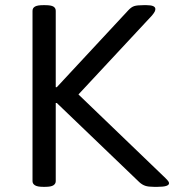

<svg xmlns="http://www.w3.org/2000/svg" viewBox="-20 -722 675 744"><path d="M147 2Q125 2 115.5 -4Q106 -10 106 -20V-680Q106 -691 115.5 -696.5Q125 -702 147 -702H155Q178 -702 187 -696.5Q196 -691 196 -680V-384H200L477 -682Q489 -695 500.5 -698.5Q512 -702 536 -702H548Q582 -702 582 -687Q582 -683 580 -678Q578 -673 569 -662L284 -356L621 -32Q630 -23 632.5 -19Q635 -15 635 -12Q635 2 591 2H576Q555 2 543 -2Q531 -6 520 -16L200 -323H196V-20Q196 -10 187 -4Q178 2 155 2Z"/></svg>

Font: Asap Semi Expanded
Style: Regular
Weight: 400
Width: 6
Designer: Pablo Cosgaya
Foundry: Omnibus-Type
Version: Version 3.001; ttfautohint (v1.8.4.7-5d5b)